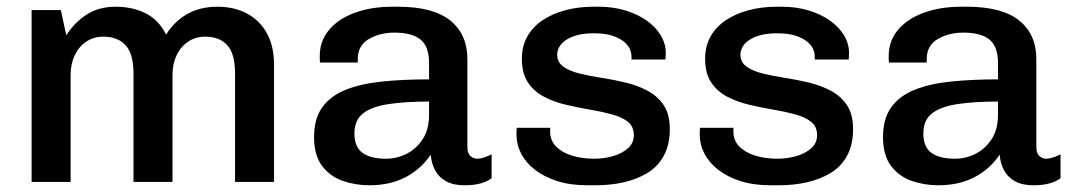

<svg xmlns="http://www.w3.org/2000/svg" viewBox="-20 -541 3205 571"><path d="M74 0V-511H161L177 -436Q203 -476 239 -498.5Q275 -521 324 -521Q374 -521 413 -501.5Q452 -482 474 -438Q497 -476 535.5 -498.5Q574 -521 627 -521Q676 -521 714 -501Q752 -481 773.5 -442.5Q795 -404 795 -348V0H679V-323Q679 -381 656 -406.5Q633 -432 590 -432Q562 -432 540 -417.5Q518 -403 505.5 -377Q493 -351 493 -318V0H377V-323Q377 -381 353.5 -406.5Q330 -432 287 -432Q259 -432 237 -417.5Q215 -403 202.5 -377Q190 -351 190 -318V0Z M1078 10Q1037 10 999.5 -3Q962 -16 938 -47.5Q914 -79 914 -133Q914 -188 938.5 -222Q963 -256 1008 -274Q1053 -292 1116 -298.5Q1179 -305 1256 -305V-353Q1256 -403 1230.5 -423.5Q1205 -444 1153 -444Q1110 -444 1077 -425Q1044 -406 1044 -365V-355H932Q931 -359 931 -364.5Q931 -370 931 -375Q931 -419 958.5 -452Q986 -485 1035 -503Q1084 -521 1147 -521H1164Q1268 -521 1319 -480Q1370 -439 1370 -365V-104Q1370 -85 1379 -77Q1388 -69 1399 -69Q1409 -69 1420.5 -73Q1432 -77 1442 -82V-11Q1429 -1 1409 4.5Q1389 10 1361 10Q1328 10 1306.5 -2Q1285 -14 1274 -34.5Q1263 -55 1261 -81Q1232 -38 1186 -14Q1140 10 1078 10ZM1128 -69Q1160 -69 1189 -83.5Q1218 -98 1237 -127Q1256 -156 1256 -200V-239Q1186 -239 1136 -231.5Q1086 -224 1060 -204Q1034 -184 1034 -144Q1034 -104 1058 -86.5Q1082 -69 1128 -69Z M1727 10Q1676 10 1637 -2.5Q1598 -15 1571 -36Q1544 -57 1530 -84Q1516 -111 1516 -140Q1516 -146 1516 -150Q1516 -154 1517 -161H1617Q1616 -158 1616 -155.5Q1616 -153 1616 -151Q1616 -123 1634 -105Q1652 -87 1681.5 -78Q1711 -69 1747 -69Q1777 -69 1804 -77Q1831 -85 1848 -100.5Q1865 -116 1865 -139Q1865 -165 1847 -179Q1829 -193 1799.5 -201Q1770 -209 1734.5 -215Q1699 -221 1663 -229.5Q1627 -238 1597.5 -253.5Q1568 -269 1550 -296Q1532 -323 1532 -367Q1532 -403 1548 -432Q1564 -461 1593 -480.5Q1622 -500 1661 -510.5Q1700 -521 1745 -521H1761Q1803 -521 1839.5 -510Q1876 -499 1903 -480Q1930 -461 1945 -436Q1960 -411 1960 -383Q1960 -378 1959.5 -372Q1959 -366 1959 -364H1858V-374Q1858 -384 1853 -395.5Q1848 -407 1835 -417.5Q1822 -428 1800.5 -435Q1779 -442 1746 -442Q1716 -442 1695 -436Q1674 -430 1661 -420.5Q1648 -411 1642.5 -400Q1637 -389 1637 -379Q1637 -356 1655 -343Q1673 -330 1703 -322.5Q1733 -315 1769 -309.5Q1805 -304 1840.5 -295.5Q1876 -287 1906 -271Q1936 -255 1954 -228Q1972 -201 1972 -157Q1972 -111 1954.5 -78.5Q1937 -46 1906 -27Q1875 -8 1835.5 1Q1796 10 1752 10Z M2272 10Q2221 10 2182 -2.5Q2143 -15 2116 -36Q2089 -57 2075 -84Q2061 -111 2061 -140Q2061 -146 2061 -150Q2061 -154 2062 -161H2162Q2161 -158 2161 -155.5Q2161 -153 2161 -151Q2161 -123 2179 -105Q2197 -87 2226.5 -78Q2256 -69 2292 -69Q2322 -69 2349 -77Q2376 -85 2393 -100.5Q2410 -116 2410 -139Q2410 -165 2392 -179Q2374 -193 2344.5 -201Q2315 -209 2279.5 -215Q2244 -221 2208 -229.5Q2172 -238 2142.5 -253.5Q2113 -269 2095 -296Q2077 -323 2077 -367Q2077 -403 2093 -432Q2109 -461 2138 -480.5Q2167 -500 2206 -510.5Q2245 -521 2290 -521H2306Q2348 -521 2384.5 -510Q2421 -499 2448 -480Q2475 -461 2490 -436Q2505 -411 2505 -383Q2505 -378 2504.5 -372Q2504 -366 2504 -364H2403V-374Q2403 -384 2398 -395.5Q2393 -407 2380 -417.5Q2367 -428 2345.5 -435Q2324 -442 2291 -442Q2261 -442 2240 -436Q2219 -430 2206 -420.5Q2193 -411 2187.5 -400Q2182 -389 2182 -379Q2182 -356 2200 -343Q2218 -330 2248 -322.5Q2278 -315 2314 -309.5Q2350 -304 2385.5 -295.5Q2421 -287 2451 -271Q2481 -255 2499 -228Q2517 -201 2517 -157Q2517 -111 2499.5 -78.5Q2482 -46 2451 -27Q2420 -8 2380.5 1Q2341 10 2297 10Z M2770 10Q2729 10 2691.5 -3Q2654 -16 2630 -47.5Q2606 -79 2606 -133Q2606 -188 2630.5 -222Q2655 -256 2700 -274Q2745 -292 2808 -298.5Q2871 -305 2948 -305V-353Q2948 -403 2922.5 -423.5Q2897 -444 2845 -444Q2802 -444 2769 -425Q2736 -406 2736 -365V-355H2624Q2623 -359 2623 -364.5Q2623 -370 2623 -375Q2623 -419 2650.5 -452Q2678 -485 2727 -503Q2776 -521 2839 -521H2856Q2960 -521 3011 -480Q3062 -439 3062 -365V-104Q3062 -85 3071 -77Q3080 -69 3091 -69Q3101 -69 3112.5 -73Q3124 -77 3134 -82V-11Q3121 -1 3101 4.5Q3081 10 3053 10Q3020 10 2998.5 -2Q2977 -14 2966 -34.5Q2955 -55 2953 -81Q2924 -38 2878 -14Q2832 10 2770 10ZM2820 -69Q2852 -69 2881 -83.5Q2910 -98 2929 -127Q2948 -156 2948 -200V-239Q2878 -239 2828 -231.5Q2778 -224 2752 -204Q2726 -184 2726 -144Q2726 -104 2750 -86.5Q2774 -69 2820 -69Z"/></svg>

Font: Chivo Medium Medium
Style: Regular
Weight: 500
Version: Version 2.002